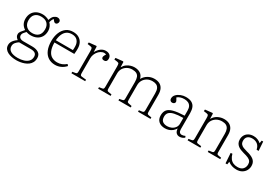

<svg xmlns="http://www.w3.org/2000/svg" viewBox="30 -1530 3832 2706"><g transform="rotate(30 1946.0 -177.0)"><path d="M233 230Q194 230 157 223Q120 216 90 200.5Q60 185 42.5 160Q25 135 25 99Q25 75 35 53.5Q45 32 64 12Q83 -8 108 -25V-27Q87 -43 76.5 -59.5Q66 -76 66 -99Q66 -124 84.5 -148.5Q103 -173 127 -199V-202Q88 -228 70 -262.5Q52 -297 52 -341Q52 -393 73.5 -432.5Q95 -472 136 -494.5Q177 -517 235 -517Q256 -517 276 -512.5Q296 -508 312.5 -502Q329 -496 341 -488Q358 -544 385 -564Q412 -584 437 -584Q455 -584 466.5 -577.5Q478 -571 483.5 -561.5Q489 -552 489 -542Q489 -524 477.5 -510Q466 -496 452 -496Q442 -496 433.5 -501Q425 -506 414 -520L402 -537Q389 -525 381 -507Q373 -489 369 -467Q391 -445 404 -414.5Q417 -384 417 -352Q417 -295 393.5 -255.5Q370 -216 328.5 -195.5Q287 -175 233 -175Q207 -175 192 -178.5Q177 -182 159 -187Q146 -173 128.5 -152Q111 -131 111 -106Q111 -92 118.5 -79.5Q126 -67 143 -59Q160 -51 186 -51H332Q395 -51 435 -25Q475 1 475 57Q475 98 459 128Q443 158 416.5 177.5Q390 197 358 208.5Q326 220 293.5 225Q261 230 233 230ZM234 192Q286 192 330 178Q374 164 400.5 135.5Q427 107 427 63Q427 26 403 8.5Q379 -9 331 -9H142Q117 6 95.5 31Q74 56 74 90Q74 140 115.5 166Q157 192 234 192ZM235 -213Q298 -213 333 -247.5Q368 -282 368 -349Q368 -410 332.5 -444.5Q297 -479 230 -479Q169 -479 134.5 -444.5Q100 -410 100 -345Q100 -284 137 -248.5Q174 -213 235 -213Z M737 14Q672 14 624 -17Q576 -48 550.5 -108Q525 -168 525 -254Q525 -331 549.5 -390.5Q574 -450 619.5 -484Q665 -518 731 -518Q787 -518 825 -495.5Q863 -473 882.5 -434Q902 -395 902 -345Q902 -324 901 -302Q900 -280 897 -256H574Q575 -175 596.5 -125Q618 -75 657.5 -53Q697 -31 746 -31Q785 -31 820 -45Q855 -59 886 -86L906 -64Q871 -25 827.5 -5.5Q784 14 737 14ZM575 -293H853Q855 -309 855 -322Q855 -335 855 -352Q855 -408 824 -444.5Q793 -481 732 -481Q685 -481 652 -459.5Q619 -438 599.5 -396Q580 -354 575 -293Z M998 0V-24L1046 -32Q1062 -34 1067.5 -43Q1073 -52 1073 -77V-402Q1073 -438 1067 -449.5Q1061 -461 1039 -464L990 -471L993 -498L1108 -510L1118 -504L1121 -417H1122Q1149 -464 1184 -490.5Q1219 -517 1263 -517Q1304 -517 1328 -496.5Q1352 -476 1352 -439Q1352 -420 1346 -407.5Q1340 -395 1329.5 -390Q1319 -385 1303 -385Q1286 -385 1275.5 -393Q1265 -401 1265 -416Q1265 -423 1267 -430.5Q1269 -438 1274.5 -448.5Q1280 -459 1289 -473Q1259 -485 1229.5 -475.5Q1200 -466 1176 -442.5Q1152 -419 1137 -386Q1122 -353 1122 -319V-75Q1122 -54 1127 -44Q1132 -34 1147 -32L1222 -24V0Z M1433 0V-24L1482 -32Q1495 -34 1501.5 -41.5Q1508 -49 1508 -79V-402Q1508 -432 1503.5 -446.5Q1499 -461 1474 -464L1425 -471L1428 -498L1543 -510L1553 -504L1556 -420H1557Q1577 -456 1606.5 -477.5Q1636 -499 1668 -508.5Q1700 -518 1728 -518Q1784 -518 1823 -493.5Q1862 -469 1876 -414Q1902 -462 1949.5 -490Q1997 -518 2054 -518Q2101 -518 2136 -501Q2171 -484 2191 -447Q2211 -410 2211 -347V-73Q2211 -48 2217.5 -41Q2224 -34 2242 -31L2285 -24V0H2082V-24L2127 -30Q2146 -32 2154 -39.5Q2162 -47 2162 -72V-343Q2162 -394 2148 -422.5Q2134 -451 2108.5 -463Q2083 -475 2046 -475Q1997 -475 1960.5 -453.5Q1924 -432 1904 -397Q1884 -362 1884 -320V-78Q1884 -61 1887 -50.5Q1890 -40 1906 -36L1963 -24V0H1763V-24L1800 -31Q1823 -35 1829 -43Q1835 -51 1835 -75V-339Q1835 -388 1823.5 -417.5Q1812 -447 1786 -461Q1760 -475 1716 -475Q1671 -475 1634.5 -454Q1598 -433 1577.5 -398.5Q1557 -364 1557 -321V-75Q1557 -54 1562.5 -44.5Q1568 -35 1581 -33L1636 -24V0Z M2525 14Q2461 14 2422.5 -19.5Q2384 -53 2384 -117Q2384 -173 2410.5 -207Q2437 -241 2502 -258.5Q2567 -276 2679 -280V-362Q2679 -405 2664 -431Q2649 -457 2622.5 -469Q2596 -481 2559 -481Q2525 -481 2495.5 -471Q2466 -461 2449 -444Q2460 -426 2466 -415.5Q2472 -405 2474.5 -398.5Q2477 -392 2477 -386Q2477 -370 2464 -360Q2451 -350 2433 -350Q2415 -350 2403 -362Q2391 -374 2391 -395Q2391 -432 2417.5 -459.5Q2444 -487 2484 -502.5Q2524 -518 2565 -518Q2626 -518 2662 -497.5Q2698 -477 2713 -439.5Q2728 -402 2728 -350V-88Q2728 -57 2741 -41Q2754 -25 2778 -25Q2791 -25 2805 -29Q2819 -33 2832 -39L2842 -16Q2826 -2 2805.5 6Q2785 14 2762 14Q2730 14 2708.5 -7.5Q2687 -29 2684 -75Q2666 -45 2641.5 -25.5Q2617 -6 2588 4Q2559 14 2525 14ZM2538 -28Q2573 -28 2605.5 -42.5Q2638 -57 2658.5 -84.5Q2679 -112 2679 -149V-243Q2590 -242 2536 -230Q2482 -218 2458 -192.5Q2434 -167 2434 -126Q2434 -73 2462 -50.5Q2490 -28 2538 -28Z M2889 0V-24L2938 -32Q2952 -34 2958 -43Q2964 -52 2964 -80V-402Q2964 -438 2958 -449.5Q2952 -461 2930 -464L2881 -471L2884 -498L2999 -510L3009 -504L3012 -420H3013Q3039 -468 3087 -493Q3135 -518 3188 -518Q3238 -518 3273.5 -499Q3309 -480 3327.5 -443Q3346 -406 3346 -350V-73Q3346 -51 3351.5 -42.5Q3357 -34 3376 -31L3420 -24V0H3217V-24L3266 -31Q3284 -33 3290.5 -41.5Q3297 -50 3297 -74V-341Q3297 -387 3284.5 -416.5Q3272 -446 3246 -460.5Q3220 -475 3177 -475Q3131 -475 3093.5 -454.5Q3056 -434 3034.5 -399Q3013 -364 3013 -318V-76Q3013 -54 3018 -44Q3023 -34 3038 -32L3096 -24V0Z M3514 14 3503 -150 3530 -152Q3542 -107 3563.5 -79Q3585 -51 3615 -38Q3645 -25 3684 -25Q3742 -25 3770 -55.5Q3798 -86 3798 -131Q3798 -162 3786 -181Q3774 -200 3743.5 -214Q3713 -228 3660 -241Q3634 -248 3609 -258Q3584 -268 3564 -283.5Q3544 -299 3531.5 -322.5Q3519 -346 3519 -380Q3519 -419 3536.5 -450Q3554 -481 3587.5 -499.5Q3621 -518 3667 -518Q3704 -518 3733.5 -506Q3763 -494 3788 -473L3795 -518H3820L3830 -371L3797 -372Q3786 -427 3751.5 -453Q3717 -479 3667 -479Q3621 -479 3594.5 -456Q3568 -433 3568 -389Q3568 -353 3584.5 -333Q3601 -313 3629 -302Q3657 -291 3691 -282Q3722 -275 3750.5 -264Q3779 -253 3801.5 -237Q3824 -221 3837 -196.5Q3850 -172 3850 -137Q3850 -97 3831 -62.5Q3812 -28 3775.5 -7Q3739 14 3688 14Q3648 14 3613 2.5Q3578 -9 3549 -32L3542 14Z"/></g></svg>

Font: Literata 18pt ExtraLight
Style: Regular
Weight: 250
Designer: Latin by Veronika Burian and Jose Scaglione. Greek by Irene Vlachou. Cyrillic by Vera Evstafieva.
Foundry: TypeTogether
Version: Version 3.103;gftools[0.9.29]